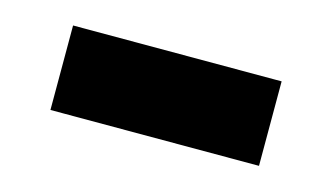

<svg xmlns="http://www.w3.org/2000/svg" viewBox="-34 -442 486 281"><g transform="rotate(15 209.0 -302.0)"><path d="M51 -238V-366H367V-238ZM116 -301H308H116Z"/></g></svg>

Font: Tourney Thin Black
Style: Regular
Weight: 900
Version: Version 1.015